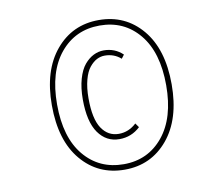

<svg xmlns="http://www.w3.org/2000/svg" viewBox="-68 -798 797 726"><g transform="rotate(-10 330.5 -435.0)"><path d="M355 -722.2Q457 -722.2 521 -646.2Q585 -570.3 585 -435.1Q585 -301.8 520.8 -224.9Q456.5 -147.9 355 -147.9Q252.9 -147.9 189 -223.9Q125 -299.8 125 -435.1Q125 -568.4 189.2 -645.3Q253.4 -722.2 355 -722.2ZM145 -435.1Q145 -308.1 202.9 -238.5Q260.7 -168.9 355 -168.9Q448.2 -168.9 506.1 -239.5Q564 -310.1 564 -435.1Q564 -562 506.3 -631.6Q448.7 -701.2 355 -701.2Q261.2 -701.2 203.1 -630.9Q145 -560.5 145 -435.1ZM354 -606Q396.5 -606 426.8 -577.1L416 -563Q390.1 -585.9 354 -585.9Q338.4 -585.9 323.7 -578.4Q309.1 -570.8 295.7 -554.4Q282.2 -538.1 274.2 -507.8Q266.1 -477.5 266.1 -437Q266.1 -358.4 290.5 -321.8Q314.9 -285.2 356 -285.2Q394 -285.2 423.8 -313L435.1 -296.9Q401.4 -265.1 355 -265.1Q304.7 -265.1 274.4 -308.1Q244.1 -351.1 244.1 -437Q244.1 -481.4 253.9 -515.4Q263.7 -549.3 279.8 -568.4Q295.9 -587.4 314.7 -596.7Q333.5 -606 354 -606Z"/></g></svg>

Font: Fira Sans Compressed Thin
Style: Italic
Weight: 100
Width: 3
Italic angle: -8°
Designer: Carrois Corporate & Edenspiekermann AG
Foundry: Carrois Corporate GbR & Edenspiekermann AG
Version: Version 4.203;PS 004.203;hotconv 1.0.88;makeotf.lib2.5.64775